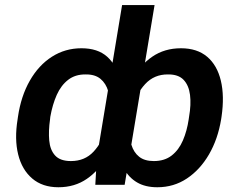

<svg xmlns="http://www.w3.org/2000/svg" viewBox="-20 -748 968 777"><path d="M876.5 -275.4 875 -265.6Q861.8 -185.1 825.7 -123Q789.6 -61 736.3 -25.6Q683.1 9.8 616.7 9.8Q567.9 9.8 534.7 -9.8Q501.5 -29.3 481.9 -64.9Q462.4 -100.6 454.8 -149.9Q447.3 -199.2 450.7 -259.3L454.1 -279.3Q476.6 -361.3 511.5 -422.9Q546.4 -484.4 596.2 -518.6Q646 -552.7 712.4 -552.7Q777.8 -552.7 818.4 -518.3Q858.9 -483.9 873.8 -421.4Q888.7 -358.9 876.5 -275.4ZM743.7 -265.6 745.1 -275.4Q753.9 -325.2 749 -364Q744.1 -402.8 722.9 -425Q701.7 -447.3 659.7 -446.8Q604 -447.3 567.4 -407.7Q530.8 -368.2 514.2 -305.7L502.4 -233.4Q502.4 -193.4 511.7 -162.4Q521 -131.3 543 -113.8Q564.9 -96.2 602.5 -96.2Q646 -96.2 674.8 -118.7Q703.6 -141.1 720.2 -179.7Q736.8 -218.3 743.7 -265.6ZM372.1 -112.3 474.1 -727.5H605.5L484.4 0H365.7ZM51.3 -265.6 52.7 -275.4Q64.9 -358.9 100.6 -421.4Q136.2 -483.9 189.9 -518.3Q243.7 -552.7 309.6 -552.7Q375.5 -552.7 413.6 -518.6Q451.7 -484.4 466.3 -422.9Q481 -361.3 476.1 -279.3L472.2 -259.3Q450.7 -179.7 415.8 -118.9Q380.9 -58.1 331.5 -24.2Q282.2 9.8 216.3 9.8Q151.9 9.8 110.4 -25.6Q68.8 -61 53.5 -123Q38.1 -185.1 51.3 -265.6ZM183.6 -275.4 182.6 -265.6Q175.8 -218.3 179.2 -179.7Q182.6 -141.1 203.1 -118.7Q223.6 -96.2 267.1 -96.2Q323.2 -96.2 358.6 -134.3Q394 -172.4 413.1 -233.4L424.8 -305.7Q427.2 -347.2 418 -378.9Q408.7 -410.6 386.5 -429Q364.3 -447.3 326.7 -446.8Q284.7 -447.3 255.9 -425Q227.1 -402.8 209.7 -364Q192.4 -325.2 183.6 -275.4Z"/></svg>

Font: Inter 18pt SemiBold
Style: Italic
Weight: 600
Italic angle: -9.3988°
Designer: Rasmus Andersson
Foundry: rsms
Version: Version 4.001;git-66647c0bb